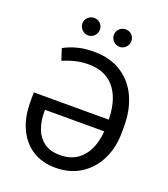

<svg xmlns="http://www.w3.org/2000/svg" viewBox="-166 -1048 1024 1173"><g transform="rotate(20 346.0 -461.0)"><path d="M311.1 -737.2Q420.5 -737.2 493.8 -688.9Q567.1 -640.6 603.9 -558.6Q640.6 -476.6 640.6 -375V-333.8Q640.6 -232.2 601.9 -154.8Q563.2 -77.4 493.6 -33.7Q424 9.9 331.7 9.9Q245 9.9 182.2 -30Q119.3 -70 85.2 -143.3Q51.1 -216.6 51.1 -316.8V-377.8H578.1V-301.1H152V-285.5Q152 -225.9 170.5 -177.6Q188.9 -129.3 228.3 -100.9Q267.8 -72.4 331 -72.4Q402 -72.4 448 -107.6Q494 -142.8 516.2 -202.1Q538.4 -261.4 538.4 -333.8V-375Q538.4 -430 526.1 -479.9Q513.8 -529.8 486.9 -569.1Q459.9 -608.3 415.1 -630.9Q370.4 -653.4 305.4 -653.4Q271.3 -653.4 241.1 -647.4Q210.9 -641.3 186.1 -632.8Q161.2 -624.3 143.5 -616.5L119.3 -690.3Q129.3 -696.7 155 -707.9Q180.8 -719.1 220.3 -728.2Q259.9 -737.2 311.1 -737.2ZM242.9 -818.2Q220.5 -818.2 203.3 -835.4Q186.1 -852.6 186.1 -875Q186.1 -899.5 203.3 -915.7Q220.5 -931.8 242.9 -931.8Q267.4 -931.8 283.6 -915.7Q299.7 -899.5 299.7 -875Q299.7 -852.6 283.6 -835.4Q267.4 -818.2 242.9 -818.2ZM447.4 -818.2Q425.1 -818.2 407.8 -835.4Q390.6 -852.6 390.6 -875Q390.6 -899.5 407.8 -915.7Q425.1 -931.8 447.4 -931.8Q471.9 -931.8 488.1 -915.7Q504.3 -899.5 504.3 -875Q504.3 -852.6 488.1 -835.4Q471.9 -818.2 447.4 -818.2Z"/></g></svg>

Font: InterMG
Style: Regular
Weight: 400
Designer: Rasmus Andersson
Foundry: rsms
Version: Version 3.019;December 26, 2023;FontCreator 15.0.0.2955 64-b